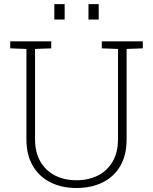

<svg xmlns="http://www.w3.org/2000/svg" viewBox="-20 -914 753 944"><path d="M356 10.3Q283.2 10.3 227.8 -17.6Q172.4 -45.4 141.1 -98.9Q109.9 -152.3 109.9 -229V-673.3L30.3 -676.3V-710.9H231.9V-676.3L152.3 -673.3V-229Q152.3 -165 178.2 -120.1Q204.1 -75.2 250 -51.5Q295.9 -27.8 356.4 -27.8Q416 -27.8 462.2 -51.5Q508.3 -75.2 534.2 -120.1Q560.1 -165 560.1 -229V-673.3L480.5 -676.3V-710.9H682.1V-676.3L602.5 -673.3V-229Q602.5 -151.4 571.5 -98.1Q540.5 -44.9 484.9 -17.3Q429.2 10.3 356 10.3ZM415 -817.9V-893.6H465.3V-817.9ZM247.1 -817.9V-893.6H297.9V-817.9Z"/></svg>

Font: Roboto Slab ExtraLight
Style: Regular
Weight: 250
Designer: Google
Version: Version 2.000; ttfautohint (v1.8.1.43-b0c9)